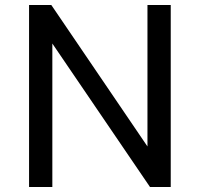

<svg xmlns="http://www.w3.org/2000/svg" viewBox="-20 -743 794 763"><path d="M566 -723H658.5V0H576L188 -570V0H95.5V-723H184L566 -161Z"/></svg>

Font: Public Sans
Style: Regular
Weight: 400
Designer: The Public Sans project authors (U.S. Web Design System). Libre Franklin designed by Pablo Impallari and Rodrigo Fuenzal
Version: Version 1.008; ttfautohint (v1.8.1) -l 8 -r 50 -G 200 -x 14 